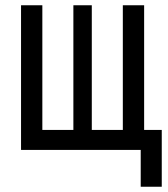

<svg xmlns="http://www.w3.org/2000/svg" viewBox="-20 -570 640 730"><path d="M515 140V0H60V-550H141V-76H259V-550H329V-76H447V-550H528V-76H595V140Z"/></svg>

Font: JetBrains Mono
Style: Regular
Weight: 400
Monospace: yes
Designer: Philipp Nurullin, Konstantin Bulenkov
Foundry: JetBrains
Version: Version 2.305